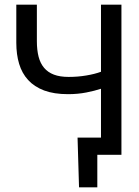

<svg xmlns="http://www.w3.org/2000/svg" viewBox="-20 -658 590 816"><path d="M409.2 -73.2H309.6L315.9 138.2H393.6V0H496.1V-638.2H409.2V-353C391.6 -346.5 370.8 -341.2 346.7 -337.2C322.6 -333.1 297.7 -331.1 272 -331.1C247.2 -331.1 226.3 -334.3 209.2 -340.8C192.1 -347.3 178.2 -356.9 167.5 -369.6C156.7 -382.3 148.9 -398.1 144 -417C139.2 -435.9 136.7 -457.8 136.7 -482.9V-638.2H49.3V-476.1C49.3 -443.2 53.3 -413.4 61.3 -386.7C69.3 -360 82 -337.1 99.6 -317.9C117.2 -298.7 139.9 -283.9 167.7 -273.4C195.6 -263 229.3 -257.8 269 -257.8C296.7 -257.8 322.6 -260.2 346.7 -264.9C370.8 -269.6 391.6 -274.9 409.2 -280.8Z"/></svg>

Font: CodeNewRoman Nerd Font Mono
Style: Regular
Weight: 400
Monospace: yes
Designer: Sam Radian
Foundry: Code New Roman
Version: Version 2.00 November 29, 2014;Nerd Fonts 3.2.1